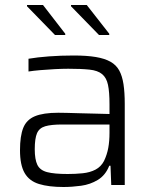

<svg xmlns="http://www.w3.org/2000/svg" viewBox="-20 -740 611 768"><path d="M234 8Q175 8 136 -4Q97 -16 78.5 -48Q60 -80 60 -139Q60 -196 73 -228.5Q86 -261 119.5 -275Q153 -289 213 -289Q224 -289 247 -288.5Q270 -288 300 -287Q330 -286 360.5 -285.5Q391 -285 418 -284V-322Q418 -372 412 -400.5Q406 -429 388.5 -443.5Q371 -458 338 -461.5Q305 -465 253 -465Q230 -465 200 -463.5Q170 -462 141.5 -459.5Q113 -457 94 -454V-505Q129 -511 176 -514.5Q223 -518 275 -518Q327 -518 363 -512Q399 -506 422 -493Q445 -480 457 -458Q469 -436 474 -403Q479 -370 479 -325V0H425L422 -77H417Q402 -39 371.5 -20.5Q341 -2 304.5 3Q268 8 234 8ZM251 -44Q282 -44 311 -47Q340 -50 362 -61.5Q384 -73 396 -96Q408 -121 413 -148Q418 -175 418 -209V-242H229Q185 -242 161 -235Q137 -228 128 -207Q119 -186 119 -143Q119 -102 129.5 -80.5Q140 -59 168.5 -51.5Q197 -44 251 -44ZM417 -600H376L264 -715V-720H327L417 -605ZM241 -600H200L88 -715V-720H152L241 -605Z"/></svg>

Font: Saira Thin Light
Style: Regular
Weight: 300
Version: Version 1.101